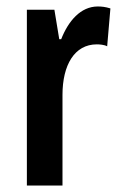

<svg xmlns="http://www.w3.org/2000/svg" viewBox="-20 -573 375 593"><path d="M282 -553C229 -553 191 -508 169 -452H163L148 -543H63V0H173V-280C173 -372 210 -436 279 -436C287 -436 302 -435 311 -430L321 -547C305 -552 293 -553 282 -553Z"/></svg>

Font: Noto Sans Gurmukhi UI ExtraCondensed SemiBold
Style: Regular
Weight: 600
Width: 2
Designer: Jelle Bosma - Monotype Design Team
Foundry: Monotype Imaging Inc.
Version: Version 2.004